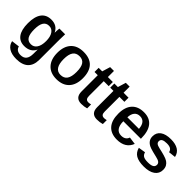

<svg xmlns="http://www.w3.org/2000/svg" viewBox="93 -1580 2722 2722"><g transform="rotate(45 1454.0 -219.5)"><path d="M283.2 210.4Q189.9 210.4 133.5 174.6Q77.1 138.7 63.5 72.3L184.1 57.1Q191.9 90.8 218 109.4Q244.1 127.9 286.6 127.9Q346.7 127.9 375.2 91.6Q403.8 55.2 403.8 -16.6L404.3 -98.1H403.3Q379.9 -48.8 337.2 -24.2Q294.4 0.5 233.4 0.5Q139.6 0.5 90.6 -67.1Q41.5 -134.8 41.5 -266.6Q41.5 -399.9 92.5 -469Q143.6 -538.1 243.7 -538.1Q300.8 -538.1 341.1 -513.7Q381.3 -489.3 403.8 -441.4H405.8Q405.8 -452.6 406.7 -471.2Q407.7 -489.7 409.2 -506.8Q410.6 -523.9 412.1 -528.3H526.4Q523.4 -484.4 523.4 -410.6V-15.6Q523.4 96.7 462.4 153.6Q401.4 210.4 283.2 210.4ZM404.3 -269Q404.3 -355.5 371.8 -404.3Q339.4 -453.1 283.2 -453.1Q224.1 -453.1 195.6 -407.7Q167 -362.3 167 -267.1Q167 -173.8 194.6 -129.2Q222.2 -84.5 282.2 -84.5Q339.4 -84.5 371.8 -133.1Q404.3 -181.6 404.3 -269Z M1145.5 -264.6Q1145.5 -132.8 1077.6 -61.5Q1009.8 9.8 886.7 9.8Q766.1 9.8 699.5 -62.5Q632.8 -134.8 632.8 -264.6Q632.8 -395 699.5 -466.6Q766.1 -538.1 889.6 -538.1Q1016.6 -538.1 1081.1 -468.8Q1145.5 -399.4 1145.5 -264.6ZM1019 -264.6Q1019 -363.8 987.5 -408.7Q956.1 -453.6 891.6 -453.6Q824.2 -453.6 792 -407Q759.8 -360.4 759.8 -264.6Q759.8 -170.9 791.3 -122.6Q822.8 -74.2 885.7 -74.2Q954.1 -74.2 986.6 -121.3Q1019 -168.5 1019 -264.6Z M1489.7 -6.3Q1441.9 8.3 1382.8 8.3Q1324.7 8.3 1294.2 -23.7Q1263.7 -55.7 1263.7 -120.1V-445.3H1198.7V-528.3H1269.5L1306.6 -650.4H1383.3V-528.3H1482.9V-445.3H1383.3V-150.9Q1383.3 -112.8 1397.2 -95.5Q1411.1 -78.1 1441.9 -78.1Q1457.5 -78.1 1489.7 -85Z M1804.2 -6.3Q1756.3 8.3 1697.3 8.3Q1639.2 8.3 1608.6 -23.7Q1578.1 -55.7 1578.1 -120.1V-445.3H1513.2V-528.3H1584L1621.1 -650.4H1697.8V-528.3H1797.4V-445.3H1697.8V-150.9Q1697.8 -112.8 1711.7 -95.5Q1725.6 -78.1 1756.3 -78.1Q1772 -78.1 1804.2 -85Z M1981.4 -240.2Q1981.4 -158.7 2012.9 -116Q2044.4 -73.2 2104 -73.2Q2147 -73.2 2173.8 -91.6Q2200.7 -109.9 2210.9 -142.6L2323.2 -127.4Q2270 9.8 2099.1 9.8Q1981 9.8 1917.7 -60.5Q1854.5 -130.9 1854.5 -267.1Q1854.5 -397.9 1918.2 -468Q1981.9 -538.1 2099.6 -538.1Q2214.4 -538.1 2273.7 -464.4Q2333 -390.6 2333 -247.1V-240.2ZM2214.4 -320.3Q2209 -390.6 2179.4 -424.8Q2149.9 -459 2097.7 -459Q2043.9 -459 2014.2 -422.1Q1984.4 -385.3 1982.4 -320.3Z M2868.7 -151.4Q2868.7 -75.7 2808.1 -33Q2747.6 9.8 2639.6 9.8Q2534.2 9.8 2477.8 -23.9Q2421.4 -57.6 2403.3 -129.4L2509.8 -146.5Q2520 -106.9 2548.6 -90.1Q2577.1 -73.2 2639.6 -73.2Q2700.2 -73.2 2728.3 -89.8Q2756.3 -106.4 2756.3 -140.6Q2756.3 -168 2734.9 -184.6Q2713.4 -201.2 2663.6 -211.9Q2619.1 -222.2 2587.6 -230.5Q2556.2 -238.8 2535.6 -245.8Q2515.1 -252.9 2502.4 -259.3Q2464.8 -278.8 2444.6 -308.6Q2424.3 -338.4 2424.3 -381.8Q2424.3 -456.5 2480.5 -497.3Q2536.6 -538.1 2640.6 -538.1Q2732.4 -538.1 2787.8 -503.4Q2843.3 -468.8 2857.4 -399.9L2750 -388.2Q2743.7 -421.4 2717.8 -438.2Q2691.9 -455.1 2640.6 -455.1Q2588.4 -455.1 2562.5 -440.7Q2536.6 -426.3 2536.6 -394.5Q2536.6 -370.1 2554.7 -355.5Q2572.8 -340.8 2617.2 -331.1Q2679.2 -317.9 2729.5 -303.2Q2779.8 -288.6 2807.6 -270.5Q2835.9 -251.5 2852.3 -222.9Q2868.7 -194.3 2868.7 -151.4Z"/></g></svg>

Font: Arimo SemiBold
Style: Regular
Weight: 600
Designer: Steve Matteson
Foundry: Monotype Imaging Inc.
Version: Version 1.33